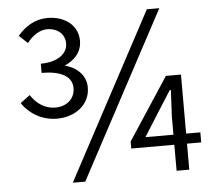

<svg xmlns="http://www.w3.org/2000/svg" viewBox="-53 -804 989 875"><g transform="rotate(-5 441.5 -366.0)"><path d="M199 -284C282 -284 351 -334 351 -414C351 -472 306 -509 255 -522C301 -542 334 -577 334 -629C334 -701 272 -745 196 -745C137 -745 93 -716 58 -675L97 -639C121 -671 155 -694 188 -694C238 -694 270 -664 270 -622C270 -576 225 -540 147 -540V-498C235 -498 286 -470 286 -417C286 -366 246 -335 196 -335C149 -335 110 -362 84 -402L40 -369C72 -321 129 -284 199 -284ZM245 13H302L707 -745H650ZM721 0H779V-119H844V-165H779V-435H710L524 -151V-119H721ZM721 -165H593L664 -278L722 -369H727L721 -249Z"/></g></svg>

Font: Noto Sans CJK SC DemiLight
Style: Regular
Weight: 350
Designer: Ryoko NISHIZUKA 西塚涼子 (kana, bopomofo & ideographs); Paul D. Hunt (Latin, Greek & Cyrillic); Sandoll Communications 산돌커뮤니
Foundry: Adobe
Version: Version 2.004;hotconv 1.0.118;makeotfexe 2.5.65603